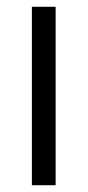

<svg xmlns="http://www.w3.org/2000/svg" viewBox="-20 -546 258 566"><path d="M74 0V-526H144V0Z"/></svg>

Font: DM Sans 9pt Light
Style: Regular
Weight: 300
Version: Version 4.004;gftools[0.9.30]